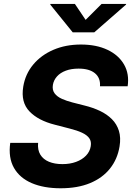

<svg xmlns="http://www.w3.org/2000/svg" viewBox="-20 -969 694 999"><path d="M295.3 10.6Q208.2 10.6 145.4 -16.1Q82.6 -42.9 52.6 -95.6Q22.6 -148.4 33.3 -225.8H178.3Q174.8 -189 189.9 -164.3Q204.9 -139.7 234.6 -127.4Q264.2 -115.1 304.6 -115.1Q344.4 -115.1 376 -126.8Q407.5 -138.4 427.6 -159.3Q447.6 -180.2 452.1 -207.9Q456.4 -233 444.5 -249.7Q432.6 -266.5 406.7 -278.5Q380.7 -290.6 342.1 -300.2L265.3 -320.1Q179.2 -341.7 133.5 -389.2Q87.7 -436.6 100.9 -517.8Q111.5 -583.5 152.7 -632.9Q193.9 -682.3 257.8 -709.8Q321.8 -737.3 401 -737.3Q481.3 -737.3 539.3 -709.8Q597.3 -682.3 625.5 -633.3Q653.6 -584.3 644.2 -520.2H500.3Q503.3 -563.7 474 -587.9Q444.8 -612 388.8 -612Q350.7 -612 322.2 -601.2Q293.7 -590.5 276.6 -571.4Q259.6 -552.3 255.3 -528.1Q250.8 -501.3 264 -483.5Q277.2 -465.8 302.1 -454.7Q326.9 -443.6 356.7 -436L419.5 -420Q463.4 -409.3 500.1 -391.9Q536.7 -374.5 562.3 -348.9Q587.8 -323.3 598.7 -288.2Q609.6 -253.2 602.1 -207.2Q591.3 -141 552.3 -92Q513.3 -43 448.6 -16.2Q384 10.6 295.3 10.6ZM369.6 -948.7 425.5 -865.6 508.7 -948.7H636.4L635.7 -945.1L470.6 -800.8H358.3L241.6 -945.1L242.3 -948.7Z"/></svg>

Font: Inter
Style: Italic
Weight: 400
Italic angle: -9.3988°
Designer: Rasmus Andersson
Foundry: rsms
Version: Version 4.001;git-66647c0bb